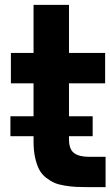

<svg xmlns="http://www.w3.org/2000/svg" viewBox="-20 -770 455 791"><path d="M346.2 -124H415V1H346.2Q315.4 1 294.9 0Q274.4 -1 248 -5.1Q221.7 -9.3 204.8 -16.6Q188 -23.9 169.9 -37.8Q151.9 -51.8 141.6 -71.3Q131.3 -90.8 124.8 -120.1Q118.2 -149.4 118.2 -187V-209H22.9V-291H118.2V-426.8H24.9V-551.8H118.2V-750H264.2V-551.8H413.1V-426.8H264.2V-291H361.8V-209H264.2V-196.8Q264.2 -155.3 284.9 -139.6Q305.7 -124 346.2 -124Z"/></svg>

Font: Oakes Grotesk Bold
Style: Regular
Weight: 700
Designer: Samuel Oakes
Foundry: Samuel Oakes
Version: Version 1.000;PS 001.000;hotconv 1.0.88;makeotf.lib2.5.64775